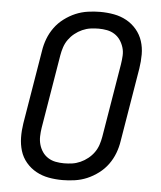

<svg xmlns="http://www.w3.org/2000/svg" viewBox="-53 -789 707 844"><g transform="rotate(5 300.0 -367.5)"><path d="M254 8Q222 8 192.5 2.5Q163 -3 137.5 -17Q112 -31 93 -53.5Q74 -76 65.5 -104Q57 -132 56.5 -162.5Q56 -193 61 -225L115 -550Q119 -577 129 -603.5Q139 -630 156 -653.5Q173 -677 197 -695Q221 -713 247 -724Q273 -735 301 -739Q329 -743 355 -743Q387 -743 416.5 -737.5Q446 -732 471.5 -718Q497 -704 516 -681.5Q535 -659 544 -631Q553 -603 553 -572.5Q553 -542 548 -510L494 -185Q490 -158 480 -131.5Q470 -105 453 -81.5Q436 -58 412 -40Q388 -22 362 -11Q336 0 308 4Q280 8 254 8ZM254 -66Q272 -66 290 -68.5Q308 -71 326 -79Q344 -87 359.5 -99.5Q375 -112 386 -127.5Q397 -143 403 -161Q409 -179 412 -197L466 -522Q469 -541 470 -560Q471 -579 465.5 -596.5Q460 -614 450 -628.5Q440 -643 425 -652.5Q410 -662 392 -665.5Q374 -669 355 -669Q337 -669 319 -666.5Q301 -664 283 -656Q265 -648 249.5 -635.5Q234 -623 223 -607.5Q212 -592 206 -574Q200 -556 197 -538L143 -213Q140 -194 139.5 -175Q139 -156 144 -138.5Q149 -121 159 -106.5Q169 -92 184 -82.5Q199 -73 217 -69.5Q235 -66 254 -66Z"/></g></svg>

Font: Iosevka Extended
Style: Italic
Weight: 400
Width: 7
Italic angle: -9°
Monospace: yes
Designer: Belleve Invis
Foundry: Belleve Invis
Version: Version 32.5.0; ttfautohint (v1.8.4)